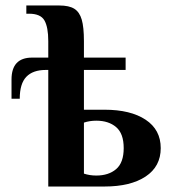

<svg xmlns="http://www.w3.org/2000/svg" viewBox="-20 -680 626 700"><path d="M566 -140Q566 -73 511 -36.5Q456 0 361 0H156V-425H147Q100 -425 76 -400Q52 -375 52 -320H22V-390Q22 -470 97 -470H156V-530Q156 -581 142 -605.5Q128 -630 86 -630H76V-660H196Q232 -660 251 -648Q270 -636 278 -608.5Q286 -581 286 -530V-470H438V-425H286V-280H361Q456 -280 511 -243.5Q566 -207 566 -140ZM431 -140Q431 -193 403.5 -216.5Q376 -240 331 -240Q307 -240 286 -233V-47Q307 -40 331 -40Q376 -40 403.5 -63.5Q431 -87 431 -140Z"/></svg>

Font: Philosopher
Style: Bold
Weight: 700
Designer: Jovanny Lemonad
Foundry: Jovanny Lemonad
Version: Version 2.000